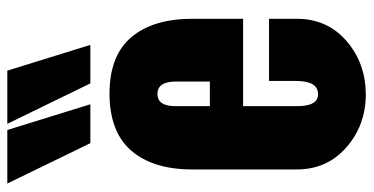

<svg xmlns="http://www.w3.org/2000/svg" viewBox="-256 -700 972 499"><g transform="rotate(-90 229.5 -451.0)"><path d="M38.1 -165.5V-436.5Q38.1 -538.1 86.4 -594.7Q134.8 -651.4 234.4 -651.9Q334 -651.9 381.8 -595.2Q429.7 -538.6 429.7 -436.5V-304.7H202.6V-163.6Q202.6 -109.9 233.9 -109.9Q268.1 -109.9 268.1 -167.5V-237.3H429.7V-165.5Q429.7 -85.9 372.1 -36.1Q314.5 13.7 233.9 14.2Q153.3 14.2 95.7 -36.1Q38.1 -86.4 38.1 -165.5ZM202.6 -391.1H266.6V-479Q266.6 -527.3 234.4 -527.3Q202.1 -527.3 202.6 -479ZM106.4 -701.7 1.5 -917.5H140.6L207.5 -701.7ZM261.7 -701.7 156.7 -917.5H294.9L361.8 -701.7Z"/></g></svg>

Font: Oswald-Bold
Style: Bold
Weight: 700
Designer: vernon adams
Foundry: vernon adams
Version: Version 2.002; ttfautohint (v0.92.18-e454-dirty) -l 8 -r 50 